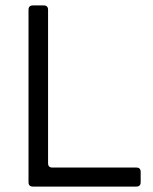

<svg xmlns="http://www.w3.org/2000/svg" viewBox="-20 -687 563 707"><path d="M101 0Q85 0 85 -16V-651Q85 -667 101 -667H141Q157 -667 157 -651V-86Q157 -70 173 -70H482Q498 -70 498 -54V-16Q498 0 482 0Z"/></svg>

Font: Pitagon Sans
Style: Regular
Weight: 400
Designer: Travis Tran
Foundry: Pitagon
Version: Version 1.001; ttfautohint (v1.8.4.7-5d5b);gftools[0.9.26]